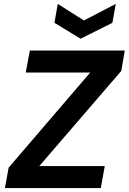

<svg xmlns="http://www.w3.org/2000/svg" viewBox="-20 -957 655 977"><path d="M5 0 24 -104 439 -588H111L132 -700H615L597 -596L180 -112H513L493 0ZM569 -937 552 -841 390 -760 257 -841 274 -937 407 -853Z"/></svg>

Font: DM Sans 11pt
Style: Bold Italic
Weight: 700
Italic angle: -10°
Version: Version 4.004;gftools[0.9.30]